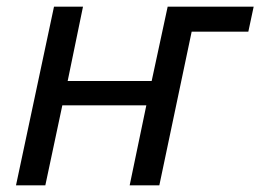

<svg xmlns="http://www.w3.org/2000/svg" viewBox="-20 -556 781 576"><path d="M28 0 142 -536H229L183 -313H435L483 -536H741L725 -461H555L458 0H369L419 -240H167L116 0Z"/></svg>

Font: Manna Sans
Style: Italic
Weight: 400
Italic angle: -12°
Designer: Monotype Design Team
Foundry: Monotype Imaging Inc.
Version: Version 2.001.1; ttfautohint (v1.8.2)